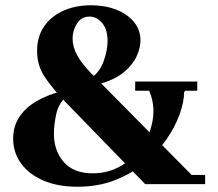

<svg xmlns="http://www.w3.org/2000/svg" viewBox="-20 -700 830 730"><path d="M597 -35H760V0H552ZM332 -408Q360 -428 374.5 -468.5Q389 -509 389 -544Q389 -588 368.5 -612.5Q348 -637 320 -637Q290 -637 273 -611Q256 -585 256 -553Q256 -522 273 -490.5Q290 -459 327 -421L743 0H532L228 -313Q179 -364 150 -407.5Q121 -451 121 -506Q121 -561 147.5 -599.5Q174 -638 220.5 -659Q267 -680 326 -680Q379 -680 421.5 -663.5Q464 -647 489 -617Q514 -587 514 -546Q514 -518 499.5 -486Q485 -454 451.5 -426Q418 -398 360 -381ZM494 -390H730V-355H685L680 -350Q680 -313 663 -265.5Q646 -218 612.5 -169.5Q579 -121 530 -80.5Q481 -40 417 -15Q353 10 275 10Q199 10 144 -14Q89 -38 59.5 -79.5Q30 -121 30 -173Q30 -219 53 -254.5Q76 -290 117.5 -314.5Q159 -339 214 -353L235 -335Q203 -308 194 -267Q185 -226 185 -191Q185 -127 222.5 -84Q260 -41 332 -41Q393 -41 442 -70.5Q491 -100 522.5 -147.5Q554 -195 561.5 -250Q569 -305 547 -355H494Z"/></svg>

Font: Brygada 1918
Style: Bold
Weight: 700
Designer: Mateusz Machalski | Borys Kosmynka | Przemek Hoffer
Foundry: NIEPODLEGLA 2018
Version: Version 3.006